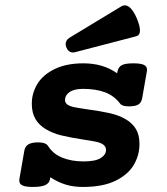

<svg xmlns="http://www.w3.org/2000/svg" viewBox="-20 -704 640 734"><path d="M457 -683.6Q481 -683.6 502.4 -635.3Q515.1 -605.5 515.1 -587.9Q515.1 -569.3 501 -565.4L266.6 -504.4Q263.7 -503.4 258.8 -503.4Q250 -503.4 243.4 -508.8Q236.8 -514.2 233.4 -523.4Q231 -529.8 231 -535.6Q231 -542.5 234.6 -548.8Q238.3 -555.2 244.6 -559.1L443.8 -679.7Q450.7 -683.6 457 -683.6ZM542 -437.5Q542 -433.6 541.5 -431.2L523.4 -328.1Q520.5 -311.5 508.8 -304.4Q497.1 -297.4 473.1 -297.4Q446.8 -297.4 439.5 -307.6Q416 -338.4 381.1 -351.3Q346.2 -364.3 297.4 -364.3Q263.7 -364.3 246.1 -352.1Q228.5 -339.8 228.5 -322.3Q228.5 -311 237.1 -304.7Q245.6 -298.3 263.2 -294.4Q273.9 -292 313.5 -286.1Q363.3 -279.3 397.9 -271.7Q432.6 -264.2 460 -248.5Q485.4 -233.9 499.3 -211.2Q513.2 -188.5 513.2 -153.8Q513.2 -110.8 491.5 -73.7Q469.7 -36.6 421.4 -12.9Q373 10.7 296.9 10.7Q260.3 10.7 230.5 1.5Q200.7 -7.8 172.4 -26.4L171.4 -20Q168.9 -3.9 153.3 3.4Q137.7 10.7 106.4 10.7Q78.6 10.7 66.2 5.1Q53.7 -0.5 53.7 -13.7Q53.7 -17.6 54.2 -20L73.2 -128.9Q76.2 -145 88.9 -152.3Q101.6 -159.7 125.5 -159.7Q155.3 -159.7 163.6 -146Q183.1 -115.2 218.5 -101.1Q253.9 -86.9 299.3 -86.9Q344.2 -86.9 364.7 -99.6Q385.3 -112.3 385.3 -131.3Q385.3 -153.3 349.6 -161.6Q337.4 -164.6 298.8 -170.4Q248 -178.2 214.8 -186.3Q181.6 -194.3 154.8 -210.4Q129.4 -225.6 115.5 -249Q101.6 -272.5 101.6 -307.6Q101.6 -348.6 123.3 -383.8Q145 -418.9 189.7 -440.4Q234.4 -461.9 298.8 -461.9Q374.5 -461.9 427.7 -423.8L429.2 -431.2Q432.6 -447.8 445.6 -454.8Q458.5 -461.9 489.3 -461.9Q517.1 -461.9 529.5 -456.3Q542 -450.7 542 -437.5Z"/></svg>

Font: Courier Prime
Style: Bold Italic
Weight: 700
Italic angle: -10°
Designer: Alan Dague-Greene
Foundry: Quote-Unquote Apps
Version: Version 3.018